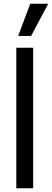

<svg xmlns="http://www.w3.org/2000/svg" viewBox="-20 -1005 278 1025"><path d="M67 0V-750H157V0ZM77 -813 141.5 -985H237.5L146 -813Z"/></svg>

Font: Mohave Medium
Style: Regular
Weight: 500
Designer: Gumpita Rahayu
Foundry: Tokotype
Version: Version 2.003